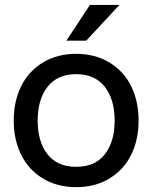

<svg xmlns="http://www.w3.org/2000/svg" viewBox="-20 -752 622 784"><path d="M427.2 -23.4Q368.7 12.2 291 12.2Q213.4 12.2 154.8 -23.4Q96.2 -59.1 66.2 -120.4Q36.1 -181.6 36.1 -259.8Q36.1 -337.9 66.2 -399.4Q96.2 -460.9 154.8 -496.6Q213.4 -532.2 291 -532.2Q368.7 -532.2 427.2 -496.6Q485.8 -460.9 515.9 -399.4Q545.9 -337.9 545.9 -259.8Q545.9 -181.6 515.9 -120.4Q485.8 -59.1 427.2 -23.4ZM174.1 -397.5Q133.8 -345.7 133.8 -259.8Q133.8 -173.8 173.8 -122.3Q213.9 -70.8 291 -70.8Q368.2 -70.8 408.2 -122.3Q448.2 -173.8 448.2 -259.8Q448.2 -345.7 408 -397.5Q367.7 -449.2 291 -449.2Q214.4 -449.2 174.1 -397.5ZM251 -585.9 347.2 -731.9H467.8L332 -585.9Z"/></svg>

Font: Aspekta 450
Style: Regular
Weight: 450
Designer: Ivo Dolenc
Version: Version 2.000